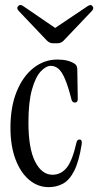

<svg xmlns="http://www.w3.org/2000/svg" viewBox="-20 -761 404 790"><path d="M180 9Q136 9 100.5 -20.5Q65 -50 44 -105Q23 -160 23 -236Q23 -321 48.5 -384Q74 -447 118 -481.5Q162 -516 216 -516Q262 -516 288 -498Q298 -491 298 -476L300 -354Q300 -339 288 -339Q277 -339 274 -352Q260 -407 247 -437Q234 -467 220 -478.5Q206 -490 189 -490Q169 -490 147.5 -467Q126 -444 111.5 -392.5Q97 -341 97 -257Q97 -150 124.5 -96Q152 -42 196 -42Q231 -42 254.5 -71Q278 -100 295 -176Q298 -187 307 -187Q319 -187 316 -167Q305 -97 285.5 -58.5Q266 -20 239.5 -5.5Q213 9 180 9ZM198 -583Q184 -583 173 -594L57 -716Q47 -727 54 -735Q62 -745 74 -737L207 -646L341 -736Q355 -745 361 -735Q368 -727 358 -716L242 -594Q231 -583 217 -583Z"/></svg>

Font: Instrument Serif
Style: Regular
Weight: 400
Designer: Rodrigo Fuenzalida
Foundry: fragTYPE
Version: Version 1.000; ttfautohint (v1.8.4.7-5d5b);gftools[0.9.27]